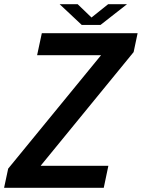

<svg xmlns="http://www.w3.org/2000/svg" viewBox="-30 -896 677 916"><path d="M164.5 -105H487L465 0H-10.5L9 -91.5L452 -632.5H147L169.5 -737.5H626.5L607.5 -647.5L165 -106.5ZM254.5 -876H340.5L406.5 -812.5L486 -876H576L449.5 -777H360Z"/></svg>

Font: Epilogue SemiBold
Style: Italic
Weight: 600
Italic angle: -12°
Designer: Tyler Finck
Foundry: Etcetera Type Co
Version: Version 2.111; ttfautohint (v1.8.3)